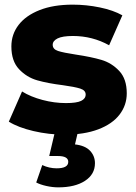

<svg xmlns="http://www.w3.org/2000/svg" viewBox="-20 -571 587 827"><path d="M18 -47 75 -177Q112 -154 163 -140.5Q214 -127 264 -127Q310 -127 329.5 -136.5Q349 -146 349 -164Q349 -182 325.5 -189.5Q302 -197 251 -204Q186 -212 140.5 -225Q95 -238 62 -273Q29 -308 29 -371Q29 -423 60 -463.5Q91 -504 150.5 -527.5Q210 -551 293 -551Q352 -551 410 -539Q468 -527 507 -505L450 -376Q378 -416 294 -416Q249 -416 228 -405.5Q207 -395 207 -378Q207 -359 230 -351.5Q253 -344 306 -336Q373 -326 417 -313Q461 -300 493.5 -265.5Q526 -231 526 -169Q526 -118 495 -77.5Q464 -37 403.5 -14Q343 9 258 9Q190 9 124 -6.5Q58 -22 18 -47ZM136 215 162 140Q192 154 224 154Q274 154 274 126Q274 101 229 101H192L218 -9H317L303 51Q347 56 368 78.5Q389 101 389 132Q389 180 346 208Q303 236 231 236Q206 236 179.5 230Q153 224 136 215Z"/></svg>

Font: Montserrat Alternates ExtraBold
Style: Regular
Weight: 800
Designer: Julieta Ulanovsky
Foundry: Julieta Ulanovsky
Version: Version 7.200